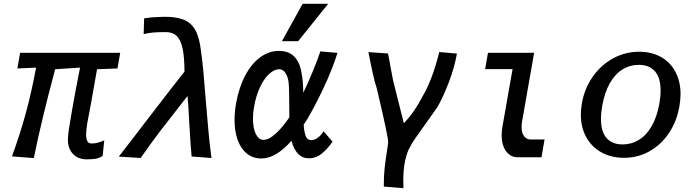

<svg xmlns="http://www.w3.org/2000/svg" viewBox="-20 -828 3640 1011"><path d="M337.5 -92Q337.5 -97.5 338.5 -109.5Q339 -131.5 360.2 -252.5Q381.5 -373.5 401.5 -472L270.5 -463.5Q197 -189.5 158 4.5L43 -4.5Q85.5 -121 115.5 -230.5Q145.5 -340 170 -472L71.5 -467.5L86 -550H613L598.5 -467.5L491 -463.5Q454.5 -253 439.5 -179.5Q433.5 -138.5 433.5 -119Q433.5 -95.5 440.2 -84Q447 -72.5 462.5 -72.5Q481 -72.5 494.5 -76.5Q508 -80.5 529 -89L520.5 -7Q503.5 4.5 484.2 7.8Q465 11 436.5 11Q391 11 364.2 -17.5Q337.5 -46 337.5 -92Z M759.5 -203.5Q883.5 -365 951.5 -451Q951 -526.5 941.8 -571.2Q932.5 -616 911.5 -637.5Q890.5 -659 853 -659Q812.5 -659 788 -657Q763.5 -655 736.5 -648.5L739 -731.5Q770.5 -736 788.2 -737.2Q806 -738.5 841 -739.5Q907.5 -740.5 947.5 -724.2Q987.5 -708 1009 -668.8Q1030.5 -629.5 1038.5 -558.5Q1046 -506 1051 -450.5Q1056 -395 1063 -306Q1072.5 -193.5 1078.2 -131Q1084 -68.5 1093.5 4L989 -4Q984 -51.5 977 -174.5Q972.5 -267.5 967.5 -322.5L940 -287.5Q869.5 -198 822 -135.8Q774.5 -73.5 720.5 4L605.5 -3.5Q680.5 -99.5 759.5 -203.5Z M1215 -196.5Q1215 -238.5 1223 -283.5Q1238 -367.5 1271 -430Q1304 -492.5 1350 -526.2Q1396 -560 1448.5 -560Q1501.5 -560 1531 -528.5Q1560.5 -497 1568.5 -439Q1576 -405.5 1577 -339.5Q1602.5 -392.5 1628.2 -455.2Q1654 -518 1667 -557.5L1757 -549.5Q1730.5 -465 1687.2 -372.2Q1644 -279.5 1599.5 -203L1579 -171.5Q1582 -130 1590.5 -110Q1599 -90 1618.5 -90Q1637 -90 1654 -103Q1671 -116 1684 -136.5L1731 -82Q1706 -45.5 1675.2 -20Q1644.5 5.5 1606 5.5Q1572.5 5.5 1549.5 -18.2Q1526.5 -42 1515 -87Q1432.5 6.5 1356.5 6.5Q1313 6.5 1281.2 -18.2Q1249.5 -43 1232.2 -89Q1215 -135 1215 -196.5ZM1464.5 -611 1573.5 -808H1708L1550 -611ZM1312 -203Q1312 -153 1327.2 -122.2Q1342.5 -91.5 1367.5 -91.5Q1395.5 -91.5 1431.2 -123.8Q1467 -156 1503.5 -210Q1503 -230 1503 -279.5Q1503 -289 1502.5 -332.5Q1502 -376 1499.5 -395.5Q1496 -424 1483 -443.8Q1470 -463.5 1450.5 -463.5Q1424.5 -463.5 1397.8 -439.2Q1371 -415 1349.5 -369.8Q1328 -324.5 1317.5 -264.5Q1312 -234.5 1312 -203Z M2017 -28.5Q2022.5 -63 2024 -80Q2024 -107 1972 -328.5Q1965 -357.5 1964 -362.5Q1954.5 -389 1942 -446Q1929.5 -503 1920 -553.5L2023 -546.5Q2027.5 -527 2037 -472Q2046.5 -421 2050 -403.5L2106.5 -179Q2138.5 -213 2160.8 -245.8Q2183 -278.5 2205 -320.5Q2256.5 -407 2293 -554L2386 -546Q2373.5 -474 2344 -396.5Q2314.5 -319 2283 -263.5Q2271.5 -246.5 2227.5 -185.5Q2185.5 -127 2166.8 -99.8Q2148 -72.5 2140.5 -56.5Q2123.5 -29.5 2113.5 17Q2103.5 63.5 2103.5 123Q2103.5 149 2104.5 163L2001 154.5Q2000.5 102.5 2005 60.2Q2009.5 18 2017 -28.5Z M2621.5 -116.5Q2621.5 -138.5 2626 -163L2679 -464H2534.5L2549.5 -550H2792.5L2729 -188Q2726.5 -175 2726.5 -159Q2726.5 -127 2740 -110.2Q2753.5 -93.5 2773.5 -93.5H2847.5L2840.5 -54Q2838.5 -41.5 2836 -27.5Q2833.5 -13.5 2831.5 0H2705Q2680.5 0 2661.8 -14Q2643 -28 2632.2 -54.2Q2621.5 -80.5 2621.5 -116.5Z M3038.5 -224.5Q3038.5 -252 3044 -284Q3057.5 -361.5 3100.8 -423.5Q3144 -485.5 3208 -520.5Q3272 -555.5 3345.5 -555.5Q3411 -555.5 3460.2 -528Q3509.5 -500.5 3536.5 -449.8Q3563.5 -399 3563.5 -332Q3563.5 -302 3557.5 -268Q3544 -190 3503.2 -128.5Q3462.5 -67 3401 -32Q3339.5 3 3266 3Q3200 3 3148.2 -25Q3096.5 -53 3067.5 -104.8Q3038.5 -156.5 3038.5 -224.5ZM3452 -283Q3458.5 -319 3458.5 -351Q3458.5 -418.5 3428.8 -452.5Q3399 -486.5 3344 -486.5Q3296.5 -486.5 3257.5 -462.2Q3218.5 -438 3191 -389.5Q3163.5 -341 3151 -270.5Q3144.5 -233.5 3144.5 -201.5Q3144.5 -134.5 3174 -101Q3203.5 -67.5 3258.5 -67.5Q3305 -67.5 3344.2 -91.5Q3383.5 -115.5 3411.5 -163.8Q3439.5 -212 3452 -283Z"/></svg>

Font: JuliaMono SemiBoldItalic
Style: Regular
Weight: 600
Italic angle: -9°
Monospace: yes
Designer: cormullion
Foundry: corm
Version: Version 0.049; ttfautohint (v1.8.4)